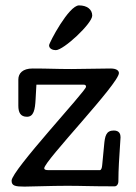

<svg xmlns="http://www.w3.org/2000/svg" viewBox="-20 -690 503 712"><path d="M322 -632C322 -655 303 -670 273 -670C235 -670 162 -531 162 -522C162 -509 176 -504 187 -504C216 -504 322 -603 322 -632ZM290 -376C296 -376 299 -374 299 -368C299 -353 23 -58 23 -20C23 -1 36 2 71 2C92 2 171 -1 229 -1C287 -1 311 1 405 1C413 1 419 -7 419 -18C419 -35 420 -71 421 -85L427 -181C427 -191 424 -206 402 -206C373 -206 369 -185 366 -151L359 -78C358 -66 355 -59 350 -59H161C149 -59 144 -61 144 -66C144 -93 421 -380 421 -419C421 -428 412 -436 390 -436C348 -436 289 -434 246 -434C182 -434 165 -436 101 -436C64 -436 48 -418 48 -395V-298C48 -273 56 -257 80 -257C105 -257 110 -283 112 -322L115 -376Z"/></svg>

Font: Life Savers
Style: Bold
Weight: 700
Designer: Pablo Impallari, Rodrigo Fuenzalida, Brenda Gallo
Foundry: Pablo Impallari, Rodrigo Fuenzalida, Brenda Gallo
Version: Version 3.000